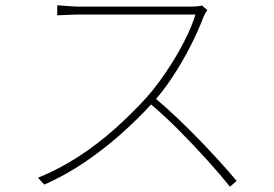

<svg xmlns="http://www.w3.org/2000/svg" viewBox="-20 -698 1040 728"><path d="M766 -660Q763 -656 758.5 -648Q754 -640 752 -635Q733 -584 702 -523Q671 -462 633 -404.5Q595 -347 555 -304Q500 -244 436 -187.5Q372 -131 300.5 -82.5Q229 -34 148 2L124 -24Q205 -57 278 -104.5Q351 -152 416.5 -210.5Q482 -269 538 -331Q573 -371 610 -425.5Q647 -480 677 -538Q707 -596 721 -643Q714 -643 680.5 -643Q647 -643 599.5 -643Q552 -643 499.5 -643Q447 -643 399.5 -643Q352 -643 320 -643Q288 -643 281 -643Q266 -643 246.5 -642Q227 -641 212 -640.5Q197 -640 197 -640V-678Q197 -678 211.5 -677Q226 -676 245.5 -674.5Q265 -673 281 -673Q288 -673 318.5 -673Q349 -673 394 -673Q439 -673 488.5 -673Q538 -673 583.5 -673Q629 -673 660.5 -673Q692 -673 700 -673Q716 -673 727 -674Q738 -675 746 -677ZM568 -326Q611 -290 654 -249Q697 -208 738 -165.5Q779 -123 814.5 -84Q850 -45 877 -12L852 10Q817 -34 766.5 -90Q716 -146 659.5 -203Q603 -260 548 -306Z"/></svg>

Font: Noto Sans HK Thin
Style: Regular
Weight: 100
Designer: Ryoko NISHIZUKA 西塚涼子 (kana, bopomofo & ideographs); Paul D. Hunt (Latin, Greek & Cyrillic); Sandoll Communications 산돌커뮤니
Foundry: Adobe
Version: Version 2.004-H2;hotconv 1.0.118;makeotfexe 2.5.65603